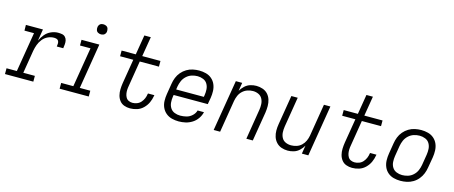

<svg xmlns="http://www.w3.org/2000/svg" viewBox="-45 -1326 4554 1924"><g transform="rotate(15 2232.0 -364.5)"><path d="M24 0H318V-60H198L237 -298Q243 -331 254.5 -362.5Q266 -394 288 -422Q310 -450 341.5 -464.5Q373 -479 406 -479Q420 -479 433.5 -474.5Q447 -470 452.5 -457Q458 -444 457 -430Q456 -416 454 -401H521Q524 -422 526 -442.5Q528 -463 524 -482.5Q520 -502 506.5 -516.5Q493 -531 473 -534.5Q453 -538 432 -538Q396 -538 359.5 -522Q323 -506 297.5 -475Q272 -444 256 -409L276 -530H99L100 -471H199L131 -60H24Z M591 0H893V-60H784L861 -530H676V-471H785L717 -60H591ZM849 -633Q861 -633 872.5 -637Q884 -641 891.5 -651Q899 -661 901 -672Q903 -689 898.5 -705Q894 -721 880 -729Q866 -737 849 -737Q838 -737 826.5 -733.5Q815 -730 807.5 -719.5Q800 -709 798 -698Q795 -681 799.5 -665Q804 -649 818.5 -641Q833 -633 849 -633Z M1322 8Q1358 8 1394 -3.5Q1430 -15 1458 -42.5Q1486 -70 1501.5 -104Q1517 -138 1523 -174L1525 -183H1459L1457 -177Q1454 -153 1444.5 -130.5Q1435 -108 1418.5 -89Q1402 -70 1378.5 -61Q1355 -52 1332 -52Q1311 -52 1292.5 -60.5Q1274 -69 1264 -86.5Q1254 -104 1250.5 -124Q1247 -144 1248 -165Q1249 -186 1253 -207L1296 -471H1495V-530H1306L1340 -735H1273L1239 -530H1092V-471H1229L1187 -217Q1182 -185 1181 -153Q1180 -121 1187.5 -91Q1195 -61 1213.5 -37Q1232 -13 1261 -2.5Q1290 8 1322 8Z M1827 8Q1862 8 1897.5 0Q1933 -8 1965.5 -28.5Q1998 -49 2019.5 -80.5Q2041 -112 2049 -147H1983Q1975 -116 1949 -92Q1923 -68 1891 -60Q1859 -52 1827 -52Q1796 -52 1768 -63Q1740 -74 1724 -99Q1708 -124 1705.5 -155Q1703 -186 1708 -218L1711 -235H2065L2077 -303Q2083 -339 2081.5 -375.5Q2080 -412 2066.5 -443.5Q2053 -475 2027 -497.5Q2001 -520 1966.5 -529Q1932 -538 1896 -538Q1864 -538 1830.5 -531Q1797 -524 1767 -506Q1737 -488 1714 -461Q1691 -434 1678.5 -402Q1666 -370 1661 -337L1643 -227Q1637 -191 1638 -154.5Q1639 -118 1653.5 -86Q1668 -54 1694.5 -32Q1721 -10 1755.5 -1Q1790 8 1827 8ZM1721 -295 1726 -328Q1731 -357 1743.5 -386Q1756 -415 1780.5 -437.5Q1805 -460 1835 -469.5Q1865 -479 1895 -479Q1925 -479 1953.5 -467.5Q1982 -456 1997 -430.5Q2012 -405 2014 -374.5Q2016 -344 2011 -313L2008 -295Z M2189 0H2256L2311 -335Q2316 -363 2328 -390.5Q2340 -418 2362.5 -439Q2385 -460 2413.5 -469.5Q2442 -479 2470 -479Q2501 -479 2527.5 -466.5Q2554 -454 2567.5 -428.5Q2581 -403 2582.5 -373Q2584 -343 2579 -313L2528 0H2595L2645 -303Q2650 -337 2650 -371.5Q2650 -406 2640 -437.5Q2630 -469 2608.5 -492.5Q2587 -516 2555 -527Q2523 -538 2489 -538Q2458 -538 2427 -528.5Q2396 -519 2371 -496Q2346 -473 2329 -444L2343 -530H2277Z M2958 8Q2989 8 3020.5 -1.5Q3052 -11 3077 -34.5Q3102 -58 3118 -86L3104 0H3171L3258 -530H3191L3136 -195Q3131 -167 3119 -140Q3107 -113 3084.5 -91.5Q3062 -70 3033.5 -61Q3005 -52 2977 -52Q2946 -52 2919.5 -64Q2893 -76 2879.5 -101.5Q2866 -127 2864.5 -157Q2863 -187 2868 -218L2919 -530H2853L2803 -227Q2797 -193 2797 -158.5Q2797 -124 2807 -93Q2817 -62 2839 -38Q2861 -14 2892.5 -3Q2924 8 2958 8Z M3626 8Q3662 8 3698 -3.5Q3734 -15 3762 -42.5Q3790 -70 3805.5 -104Q3821 -138 3827 -174L3829 -183H3763L3761 -177Q3758 -153 3748.5 -130.5Q3739 -108 3722.5 -89Q3706 -70 3682.5 -61Q3659 -52 3636 -52Q3615 -52 3596.5 -60.5Q3578 -69 3568 -86.5Q3558 -104 3554.5 -124Q3551 -144 3552 -165Q3553 -186 3557 -207L3600 -471H3799V-530H3610L3644 -735H3577L3543 -530H3396V-471H3533L3491 -217Q3486 -185 3485 -153Q3484 -121 3491.5 -91Q3499 -61 3517.5 -37Q3536 -13 3565 -2.5Q3594 8 3626 8Z M4127 8Q4160 8 4193 1Q4226 -6 4256.5 -24Q4287 -42 4309.5 -69.5Q4332 -97 4344.5 -128.5Q4357 -160 4362 -193L4381 -303Q4387 -339 4385.5 -375.5Q4384 -412 4370.5 -443.5Q4357 -475 4331 -497.5Q4305 -520 4270.5 -529Q4236 -538 4200 -538Q4168 -538 4134.5 -531Q4101 -524 4071 -506Q4041 -488 4018 -461Q3995 -434 3982.5 -402Q3970 -370 3965 -337L3947 -227Q3941 -191 3942 -155Q3943 -119 3956.5 -87Q3970 -55 3996 -32.5Q4022 -10 4056.5 -1Q4091 8 4127 8ZM4129 -52Q4098 -52 4070 -63.5Q4042 -75 4026.5 -100Q4011 -125 4009 -156Q4007 -187 4012 -218L4030 -328Q4035 -357 4047.5 -386Q4060 -415 4084.5 -437.5Q4109 -460 4139 -469.5Q4169 -479 4199 -479Q4229 -479 4257.5 -467.5Q4286 -456 4301 -430.5Q4316 -405 4318 -374.5Q4320 -344 4315 -313L4297 -203Q4292 -173 4279.5 -144Q4267 -115 4242.5 -92.5Q4218 -70 4188 -61Q4158 -52 4129 -52Z"/></g></svg>

Font: Iosevka Sparkle Light Oblique
Style: Regular
Weight: 300
Italic angle: -9°
Designer: Belleve Invis
Foundry: Belleve Invis
Version: Version 4.5.0; ttfautohint (v1.8.3)